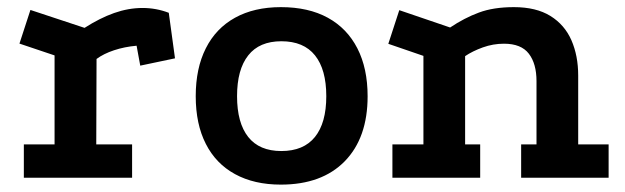

<svg xmlns="http://www.w3.org/2000/svg" viewBox="-20 -486 1710 525"><path d="M211.2 -409.8Q252.8 -436.5 292 -450.4Q331.2 -464.2 369.8 -464.2Q407.2 -464.2 441.5 -451L458.5 -326.5L363.5 -306.5L353.5 -361Q320.2 -358 291.9 -348.6Q263.5 -339.2 244 -324.8L243.2 -91.2H341.2V0H45.2V-91.2H129.2V-334.5L33.2 -366.8L63.2 -458.8Z M748.1 -466.5Q823.5 -466.5 876.4 -437.5Q929.2 -408.5 957.2 -353.8Q985.2 -299.2 985.2 -222.8Q985.2 -109.2 922.8 -45.2Q860.2 18.8 748 18.8Q675 18.8 622.6 -9.9Q570.2 -38.5 542.8 -92.6Q515.2 -146.6 515.2 -223Q515.2 -299.3 542.8 -353.9Q570.2 -408.5 622.6 -437.5Q675 -466.5 748.1 -466.5ZM749.4 -373.2Q689.2 -373.2 658.8 -334.6Q628.2 -296 628.2 -223Q628.2 -150 658.7 -111.5Q689.2 -73 749.3 -73Q810.2 -73 841.2 -111.5Q872.2 -150 872.2 -223Q872.2 -296 841.3 -334.6Q810.4 -373.2 749.4 -373.2Z M1053 0V-91.2H1137.8V-333.2L1041.8 -366.2L1071.8 -458.2L1210.8 -410.8Q1249.5 -436.8 1289.4 -451.6Q1329.2 -466.5 1385.2 -466.5Q1446 -466.5 1485 -442.4Q1524 -418.2 1542.5 -375.9Q1561 -333.5 1561 -279.5V-91.2H1644.2V0H1405V-91.2H1447V-264.2Q1447 -311.8 1426.1 -339.1Q1405.2 -366.5 1358 -366.5Q1328.5 -366.5 1300.2 -356.4Q1272 -346.2 1251.8 -332.5V-91.2H1293V0Z"/></svg>

Font: Podkova VF Beta
Style: Regular
Weight: 400
Designer: Ilya Yudin
Foundry: Cyreal (www.cyreal.org)
Version: Version 2.100